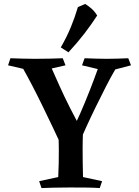

<svg xmlns="http://www.w3.org/2000/svg" viewBox="-20 -956 706 976"><path d="M299 -660 313 -624 243 -608Q258 -574 281.5 -521.5Q305 -469 336 -407.5Q367 -346 402 -285L297 -205Q275 -253 249 -307.5Q223 -362 196.5 -416.5Q170 -471 144.5 -520Q119 -569 98 -606L21 -624L33 -660Q64 -659 93.5 -658Q123 -657 158 -657Q205 -657 238.5 -658Q272 -659 299 -660ZM402 -290Q400 -240 400 -201.5Q400 -163 400.5 -128.5Q401 -94 402 -56L499 -35L487 0Q460 -2 424.5 -2.5Q389 -3 336 -3Q282 -3 251.5 -2Q221 -1 191 0L179 -35L276 -56Q278 -95 278.5 -127Q279 -159 279 -193.5Q279 -228 277 -275ZM632 -660 646 -624 566 -603Q544 -566 519 -517Q494 -468 467.5 -414Q441 -360 416.5 -306Q392 -252 372 -206L336 -273Q361 -318 387 -377.5Q413 -437 436.5 -497Q460 -557 477 -605L397 -624L410 -660Q440 -659 466 -658Q492 -657 523 -657Q555 -657 580.5 -658Q606 -659 632 -660ZM413 -936Q431 -925 446.5 -911Q462 -897 474 -877Q444 -831 409.5 -786Q375 -741 328 -690L289 -715Q320 -769 340.5 -819Q361 -869 376 -920Q385 -923 395 -928Q405 -933 413 -936Z"/></svg>

Font: Ruwudu SemiBold
Style: Regular
Weight: 600
Designer: Becca Hirsbrunner Spalinger
Foundry: SIL International
Version: Version 3.000